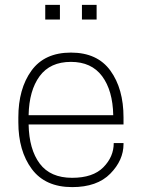

<svg xmlns="http://www.w3.org/2000/svg" viewBox="-20 -755 580 785"><path d="M485 -246H97Q99 -144 142.5 -86Q186 -28 275 -28Q360 -28 402.5 -71Q445 -114 445 -170H485V-166Q485 -100 431 -45Q377 10 275 10Q165 10 110 -64Q55 -138 55 -255V-275Q55 -392 108.5 -466Q162 -540 270 -540Q378 -540 431.5 -466Q485 -392 485 -275ZM270 -502Q185 -502 142 -443.5Q99 -385 97 -284H443Q441 -385 397.5 -443.5Q354 -502 270 -502ZM225 -735V-675H165V-735ZM375 -735V-675H315V-735Z"/></svg>

Font: Cooper Hewitt
Style: Light
Weight: 703
Designer: Village Type and Design LLC
Foundry: Cooper Hewitt Smithsonian Design Museum
Version: 1.000